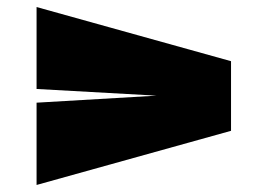

<svg xmlns="http://www.w3.org/2000/svg" viewBox="-20 -516 722 546"><path d="M84 10 637 -144V-342L84 -496V-263L425 -244L84 -224Z"/></svg>

Font: Anybody ExtraExpanded Black
Style: Regular
Weight: 900
Width: 8
Version: Version 1.113;gftools[0.9.25]